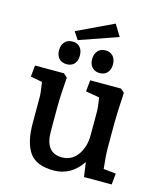

<svg xmlns="http://www.w3.org/2000/svg" viewBox="-120 -902 844 998"><g transform="rotate(15 301.5 -402.5)"><path d="M95 -202V-343Q95 -365 86 -421L23 -433L29 -494H185L205 -476Q197 -378 197 -313V-185Q197 -69 287 -69Q339 -69 370.5 -112Q402 -155 402 -219V-343Q402 -370 394 -420L320 -433L326 -494H492L512 -476Q505 -362 505 -313V-176Q505 -139 513 -67L580 -60L574 0H425L414 -78Q357 8 262 8Q169 8 132 -45Q95 -98 95 -202ZM307 -603Q307 -631 322 -648Q337 -665 363 -665Q389 -665 404 -648.5Q419 -632 419 -603Q419 -576 404 -559.5Q389 -543 363 -543Q337 -543 322 -559.5Q307 -576 307 -603ZM129 -603Q129 -631 144 -648Q159 -665 186 -665Q212 -665 226.5 -648.5Q241 -632 241 -603Q241 -576 226.5 -559.5Q212 -543 186 -543Q159 -543 144 -559.5Q129 -576 129 -603ZM182 -720 378 -813 416 -751 209 -679Z"/></g></svg>

Font: Andada Pro SemiBold
Style: Regular
Weight: 600
Designer: Carolina Giovagnoli
Foundry: Huerta Tipografica
Version: Version 3.005